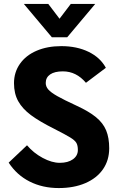

<svg xmlns="http://www.w3.org/2000/svg" viewBox="-20 -944 598 974"><path d="M24 -119 117 -207Q150 -168 196.5 -143Q243 -118 283 -118Q325 -118 350 -136Q375 -154 375 -183Q375 -206 367.5 -219Q360 -232 336.5 -246.5Q313 -261 256 -290Q180 -328 137 -360Q94 -392 72.5 -430.5Q51 -469 51 -522Q51 -577 81 -620Q111 -663 165.5 -686.5Q220 -710 291 -710Q370 -710 429.5 -681Q489 -652 517 -600L416 -524Q367 -582 299 -582Q257 -582 234.5 -566.5Q212 -551 212 -523Q212 -505 225 -490Q238 -475 270.5 -456.5Q303 -438 368 -408Q431 -379 467 -349.5Q503 -320 518.5 -282.5Q534 -245 534 -192Q534 -131 502.5 -85.5Q471 -40 413 -15Q355 10 278 10Q196 10 130.5 -23Q65 -56 24 -119ZM101 -924H225L282 -849L339 -924H463L321 -755H243Z"/></svg>

Font: Sarabun ExtraBold
Style: Regular
Weight: 800
Version: Version 1.000; ttfautohint (v1.6)